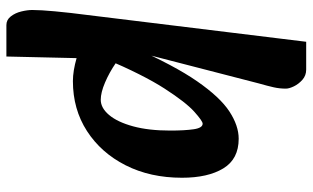

<svg xmlns="http://www.w3.org/2000/svg" viewBox="-204 -532 955 586"><g transform="rotate(90 273.0 -238.5)"><path d="M227 16Q196 16 156 4.5Q116 -7 79 -24L127 -153Q144 -134 172.5 -114.5Q201 -95 231.5 -82Q262 -69 284 -69Q309 -69 330.5 -94.5Q352 -120 365 -167.5Q378 -215 378 -281Q378 -325 374 -352.5Q370 -380 357 -380Q349 -380 320.5 -354.5Q292 -329 250 -264Q208 -199 158 -81L123 -166Q179 -293 227.5 -363Q276 -433 319.5 -461.5Q363 -490 403 -490Q465 -490 493.5 -443Q522 -396 522 -317Q522 -220 484 -145Q446 -70 379.5 -27Q313 16 227 16ZM56 219Q40 219 29.5 205.5Q19 192 14.5 173.5Q10 155 10 140Q10 127 11 110Q12 93 14 71.5Q16 50 19 23L107 -696H192Q210 -696 223 -684.5Q236 -673 243 -658.5Q250 -644 250 -634Q250 -615 246 -597Q242 -579 234 -551L141 -191H180L165 -56L158 -43L152 219Z"/></g></svg>

Font: Alkatra
Style: Regular
Weight: 400
Designer: Suman Bhandary
Version: Version 1.100;gftools[0.9.22]